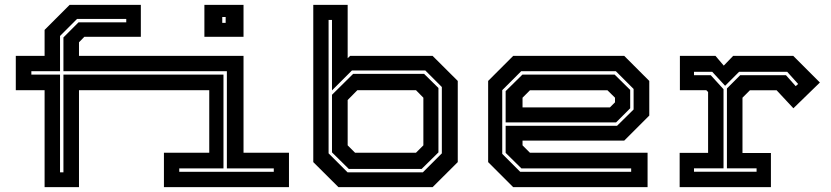

<svg xmlns="http://www.w3.org/2000/svg" viewBox="-20 -770 3419 790"><path d="M163.5 0V-399H45V-540H163.5V-647L266.5 -750H559.5V-618.5H327L305 -596V-540H982V-141.5H1169V0H654.5V-141.5H841V-399H305V0ZM821 -618.5V-750H982V-618.5ZM894.5 -676H908.5V-700H894.5ZM227 -61H241V-463H899.5V-77H717.5V-63H1106.5V-77H913.5V-477H241V-616L303 -678H499.5V-692H297L227 -622V-477H109V-463H227Z M1372.5 0 1269 -103V-750H1410.5V-530.5L1420.5 -540H1760L1863.5 -437V-103L1760 0ZM1410 -61H1720L1798 -139V-412L1730 -480H1428L1346 -398V-688H1332V-139ZM1415 -75 1346 -143V-380L1433 -466H1725L1784 -408V-143L1715 -75ZM1441 -141.5H1691.5L1722 -172V-368L1691.5 -399H1450.5L1410.5 -358.5V-172Z M2548.5 -540 2651.5 -437V-294.5L2548.5 -191.5H2130V-172L2160.5 -141.5H2644.5V0H2091.5L1988.5 -103V-437L2091.5 -540ZM2514 -477H2124.5L2046.5 -399V-137L2120.5 -63H2577V-77H2125.5L2060.5 -141V-252.5H2519L2587 -319.5V-404ZM2509 -463 2573 -400V-324.5L2515 -266.5H2060.5V-395L2129.5 -463ZM2479.5 -398.5H2160.5L2130 -368V-328H2489.5L2510.5 -349V-368Z M2776.5 0V-141H2893.5V-391.5L2886 -399H2777.5V-540H2924L2958 -500L2996.5 -540H3244L3353.5 -430.5L3244.5 -324.5L3175.5 -398.5H3065.5L3035 -368V-140.5H3152V0ZM2835.5 -63.5H3093V-77.5H2971V-406L3025.5 -460.5H3214L3254 -415.5L3264 -424.5L3219 -474.5H3021L2963.5 -417L2910.5 -474.5H2835.5V-460.5H2904.5L2957 -403V-77.5H2835.5Z"/></svg>

Font: Tourney Expanded Regular
Style: Bold
Weight: 700
Width: 7
Designer: Tyler Finck
Foundry: Etcetera Type Co
Version: Version 1.010; ttfautohint (v1.8.3)